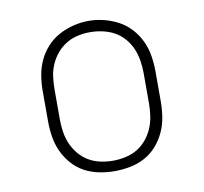

<svg xmlns="http://www.w3.org/2000/svg" viewBox="-66 -612 733 691"><g transform="rotate(-10 300.0 -266.5)"><path d="M300 8Q272 8 243.5 2.5Q215 -3 190 -16.5Q165 -30 146 -51.5Q127 -73 115 -99Q103 -125 98.5 -153.5Q94 -182 94 -210V-320Q94 -348 98.5 -376.5Q103 -405 115 -431Q127 -457 146.5 -478.5Q166 -500 191 -513.5Q216 -527 244 -534Q272 -541 300 -541Q328 -541 356 -534Q384 -527 409 -513.5Q434 -500 453.5 -478.5Q473 -457 485 -431Q497 -405 501.5 -376.5Q506 -348 506 -320V-210Q506 -182 501.5 -153.5Q497 -125 485 -99Q473 -73 454 -51.5Q435 -30 410 -16.5Q385 -3 356.5 2.5Q328 8 300 8ZM300 -30Q323 -30 346 -35Q369 -40 388.5 -51.5Q408 -63 423 -81Q438 -99 447 -120Q456 -141 459.5 -164Q463 -187 463 -210V-320Q463 -343 459.5 -366Q456 -389 447 -410.5Q438 -432 422.5 -450Q407 -468 387 -479Q367 -490 344 -495Q321 -500 298 -500Q275 -500 252.5 -495Q230 -490 210.5 -478Q191 -466 176 -448Q161 -430 152 -409Q143 -388 140 -365.5Q137 -343 137 -320V-210Q137 -187 140.5 -164Q144 -141 153 -120Q162 -99 177 -81Q192 -63 211.5 -51.5Q231 -40 254 -35Q277 -30 300 -30Z"/></g></svg>

Font: Iosevka Curly Slab XLtEx
Style: Regular
Weight: 200
Width: 7
Monospace: yes
Designer: Belleve Invis
Foundry: Belleve Invis
Version: Version 11.1.0; ttfautohint (v1.8.3)